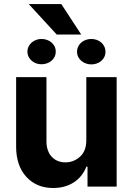

<svg xmlns="http://www.w3.org/2000/svg" viewBox="-20 -930 662 957"><path d="M60.4 -198.2V-545.5H211.6V-225.1Q211.6 -201 218.4 -181.6Q225.1 -162.3 237.6 -148.8Q250 -135.3 267.4 -128Q284.8 -120.7 306.1 -120.7Q347.3 -120.7 378.9 -149.1Q410.5 -177.6 410.2 -232.2V-545.5H561.4V0H416.2V-99.1H410.5Q401.3 -75.3 385.8 -55.6Q370.4 -35.9 349.4 -22Q328.5 -8.2 302.2 -0.5Q275.9 7.1 245 7.1Q162.6 7.1 111.9 -47.9Q60.7 -103.3 60.4 -198.2ZM285.5 -909.8 384.9 -757.8H262.8L123.2 -909.8ZM364 -671.9Q364 -686.4 369.9 -698.3Q375.7 -710.2 385.7 -718.6Q395.6 -726.9 408.4 -731.4Q421.2 -735.8 435 -735.8Q448.9 -735.8 461.6 -731.4Q474.4 -726.9 484.2 -718.6Q494 -710.2 499.8 -698.3Q505.7 -686.4 505.7 -671.9Q505.7 -657.3 499.8 -645.6Q494 -633.9 484 -625.7Q474.1 -617.5 461.5 -613.3Q448.9 -609 435 -609Q421.5 -609 408.7 -613.5Q396 -617.9 386 -626.1Q376.1 -634.2 370 -646Q364 -657.7 364 -671.9ZM116.8 -672.6Q116.8 -686.8 122.7 -698.5Q128.6 -710.2 138.1 -718.4Q147.7 -726.6 160.3 -731.2Q172.9 -735.8 186.4 -735.8Q200.3 -735.8 213.1 -731.5Q225.9 -727.3 235.8 -719.1Q245.7 -710.9 251.8 -699.2Q257.8 -687.5 257.8 -672.6Q257.8 -658 251.8 -646.3Q245.7 -634.6 235.8 -626.4Q225.9 -618.3 213.1 -614Q200.3 -609.7 186.4 -609.7Q172.9 -609.7 160.3 -614.2Q147.7 -618.6 138.1 -627Q128.6 -635.3 122.7 -646.8Q116.8 -658.4 116.8 -672.6Z"/></svg>

Font: Inter P
Style: Bold
Weight: 700
Designer: Rasmus Andersson
Foundry: rsms
Version: Version 3.018;git-588b23468